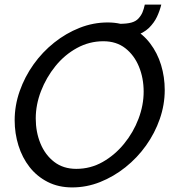

<svg xmlns="http://www.w3.org/2000/svg" viewBox="-20 -813 761 838"><path d="M295 5Q235 5 188 -19Q141 -43 109 -84Q77 -125 60.5 -178Q44 -231 44 -288Q44 -353 66 -415.5Q88 -478 126.5 -532Q165 -586 216.5 -627Q268 -668 327.5 -691.5Q387 -715 450 -715Q510 -715 556.5 -690.5Q603 -666 635 -624Q667 -582 683 -529.5Q699 -477 699 -420Q699 -356 677.5 -294Q656 -232 617.5 -178Q579 -124 527.5 -83Q476 -42 417 -18.5Q358 5 295 5ZM313 -76Q375 -76 428 -106Q481 -136 521.5 -185.5Q562 -235 584.5 -294.5Q607 -354 607 -413Q607 -472 586.5 -522Q566 -572 527 -602.5Q488 -633 431 -633Q370 -633 316 -603.5Q262 -574 222 -524.5Q182 -475 159 -415.5Q136 -356 136 -296Q136 -237 156.5 -187Q177 -137 216.5 -106.5Q256 -76 313 -76ZM485 -645 499 -709Q534 -709 553.5 -714.5Q573 -720 584 -732Q596 -745 602 -759.5Q608 -774 612 -793H684Q677 -765 665 -739.5Q653 -714 630 -691Q606 -668 567.5 -656.5Q529 -645 485 -645Z"/></svg>

Font: Raleway Medium
Style: Italic
Weight: 500
Italic angle: -12°
Designer: Matt McInerney, Pablo Impallari, Rodrigo Fuenzalida
Foundry: Matt McInerney, Pablo Impallari, Rodrigo Fuenzalida
Version: Version 4.026